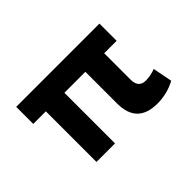

<svg xmlns="http://www.w3.org/2000/svg" viewBox="-87 -747 1003 1003"><g transform="rotate(-45 414.5 -245.0)"><path d="M695 -373V-500H80V-374H173V0H310V-374H465V-140C465 -41 513 10 615 10C659 10 708 -1 749 -24L728 -132C705 -123 681 -118 656 -118C620 -118 603 -139 603 -178V-373Z"/></g></svg>

Font: Gully SemiBold
Style: Regular
Weight: 600
Designer: jaikishan Patel
Foundry: MagicType
Version: Version 1.000;Glyphs 3.2 (3242)